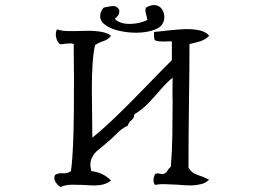

<svg xmlns="http://www.w3.org/2000/svg" viewBox="-20 -775 1040 763"><path d="M811 -61Q798 -48 780 -43.5Q762 -39 741 -38Q728 -38 713.5 -39Q699 -40 685 -41Q661 -42 638 -43Q615 -44 596 -40Q589 -50 590 -61.5Q591 -73 596 -83Q602 -86 606.5 -86Q611 -86 616 -85Q622 -83 626 -83Q640 -86 644.5 -95Q649 -104 659 -113Q664 -172 665 -242Q666 -312 666 -373Q665 -400 665.5 -424Q666 -448 666 -466Q645 -450 621.5 -422.5Q598 -395 571.5 -367Q545 -339 514 -321Q513 -305 502.5 -297.5Q492 -290 488 -276Q463 -264 445.5 -245.5Q428 -227 399 -203Q385 -191 370.5 -179.5Q356 -168 348 -153Q341 -142 339.5 -128Q338 -114 343 -95Q389 -90 421 -58Q408 -47 391.5 -42.5Q375 -38 356 -38Q346 -38 335.5 -38.5Q325 -39 314 -40Q290 -41 266 -41Q242 -41 221 -32Q210 -37 201 -51.5Q192 -66 199 -80Q212 -88 230 -86.5Q248 -85 262 -95Q268 -140 270.5 -202.5Q273 -265 273.5 -333Q274 -401 274 -463.5Q274 -526 273 -573Q273 -580 273 -587Q273 -594 273 -600Q266 -603 256.5 -602.5Q247 -602 238 -601Q233 -600 227.5 -599.5Q222 -599 218 -600Q208 -607 203.5 -624.5Q199 -642 206 -658Q226 -652 251 -651.5Q276 -651 301 -652Q314 -652 327 -652.5Q340 -653 352 -652Q372 -651 390 -647Q408 -643 421 -633Q411 -618 392 -612Q373 -606 358 -596Q351 -567 348 -522Q345 -477 345 -424Q345 -371 346 -318Q346 -294 346.5 -271.5Q347 -249 347 -228Q393 -265 447 -317.5Q501 -370 556.5 -427.5Q612 -485 663 -536V-610Q657 -611 651 -611Q645 -611 638 -610Q626 -610 615 -610.5Q604 -611 596 -615Q593 -618 592.5 -624Q592 -630 592 -636Q592 -644 592 -648Q599 -649 606.5 -649.5Q614 -650 622 -651Q656 -655 693 -658Q730 -661 759 -657Q796 -652 811 -633Q798 -618 777 -611.5Q756 -605 733 -600Q733 -558 732.5 -498Q732 -438 731 -369.5Q730 -301 729.5 -233.5Q729 -166 729 -110Q740 -88 765 -80Q790 -72 811 -61ZM633 -708Q633 -692 626 -681Q616 -663 586 -654Q556 -645 521 -645Q487 -645 454 -652.5Q421 -660 399.5 -675Q378 -690 378 -711Q378 -727 391 -744Q393 -745 397 -746Q415 -750 429.5 -751Q444 -752 454 -736Q455 -722 449.5 -714Q444 -706 436 -700Q451 -685 474.5 -681.5Q498 -678 523.5 -682.5Q549 -687 566 -696Q565 -701 564 -704.5Q563 -708 562 -712Q560 -719 558.5 -726Q557 -733 559 -744Q577 -755 593 -755Q612 -754 622.5 -740Q633 -726 633 -708Z"/></svg>

Font: Yuji Boku
Style: Regular
Weight: 400
Designer: Kataoka Yuji
Foundry: Kinuta Font Factory
Version: Version 3.002